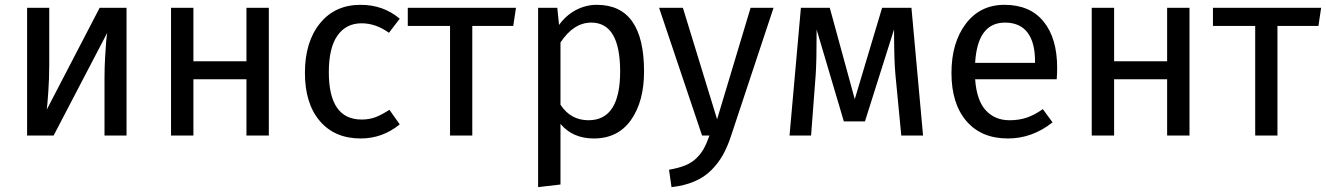

<svg xmlns="http://www.w3.org/2000/svg" viewBox="-20 -559 5470 792"><path d="M502 -526.9V0H411.1V-237.8Q411.1 -279.8 413.6 -323.7Q416 -367.7 418.2 -390.9Q420.4 -414.1 421.9 -422.9L201.2 0H91.8V-526.9H183.1V-289.1Q183.1 -235.8 179.2 -179.9Q175.3 -124 172.9 -106.9L391.1 -526.9Z M996.6 0V-231.9H777.8V0H685.5V-526.9H777.8V-306.2H996.6V-526.9H1088.9V0Z M1467.8 -539.1Q1561 -539.1 1628.9 -481.9L1584.5 -423.8Q1529.8 -462.9 1471.7 -462.9Q1407.7 -462.9 1372.1 -412.4Q1336.4 -361.8 1336.4 -261.2Q1336.4 -65.9 1471.7 -65.9Q1502.9 -65.9 1528.3 -75.4Q1553.7 -85 1586.4 -106L1628.9 -45.9Q1557.6 12.2 1467.8 12.2Q1360.8 12.2 1299.3 -59.8Q1237.8 -131.8 1237.8 -258.8Q1237.8 -385.7 1299.6 -462.4Q1361.3 -539.1 1467.8 -539.1Z M2108.4 -526.9 2097.2 -452.1H1928.2V0H1836.4V-452.1H1662.1V-526.9Z M2441.9 -539.1Q2636.7 -539.1 2636.7 -264.2Q2636.7 -140.1 2582.8 -64Q2528.8 12.2 2429.7 12.2Q2342.3 12.2 2292 -47.9V202.1L2199.7 212.9V-526.9H2278.8L2286.1 -456.1Q2314.9 -496.1 2355.7 -517.6Q2396.5 -539.1 2441.9 -539.1ZM2407.7 -63Q2538.1 -63 2538.1 -264.2Q2538.1 -465.8 2418.9 -465.8Q2346.2 -465.8 2292 -383.8V-127Q2334 -63 2407.7 -63Z M3170.9 -526.9 2995.1 2.9Q2980.5 47.4 2961.4 81.1Q2942.4 114.7 2913.8 143.3Q2885.3 171.9 2844.2 189.5Q2803.2 207 2750 212.9L2739.7 141.1Q2779.3 134.3 2806.4 123.3Q2833.5 112.3 2852.3 94Q2871.1 75.7 2882.8 54.7Q2894.5 33.7 2906.7 0H2876L2698.7 -526.9H2796.9L2938 -66.9L3076.2 -526.9Z M3739.7 -526.9 3787.6 0H3697.8L3673.8 -249Q3668 -307.1 3668 -438L3547.9 -58.1H3460.9L3348.6 -437Q3348.6 -305.2 3344.7 -250L3325.7 0H3236.8L3283.7 -526.9H3402.8L3505.9 -149.9L3618.7 -526.9Z M4340.8 -278.8Q4340.8 -256.3 4338.9 -231.9H4002.4Q4008.8 -144.5 4046.4 -103.8Q4084 -63 4144.5 -63Q4183.1 -63 4215.1 -73.7Q4247.1 -84.5 4281.7 -108.9L4321.8 -54.2Q4237.8 12.2 4137.7 12.2Q4027.8 12.2 3966.3 -59.8Q3904.8 -131.8 3904.8 -257.8Q3904.8 -382.8 3963.9 -460.9Q4022.9 -539.1 4123.5 -539.1Q4228.5 -539.1 4284.7 -470.2Q4340.8 -401.4 4340.8 -278.8ZM4249.5 -299.8V-306.2Q4249.5 -384.3 4218.3 -425Q4187 -465.8 4125.5 -465.8Q4012.2 -465.8 4002.4 -299.8Z M4794.4 0V-231.9H4575.7V0H4483.4V-526.9H4575.7V-306.2H4794.4V-526.9H4886.7V0Z M5429.7 -526.9 5418.5 -452.1H5249.5V0H5157.7V-452.1H4983.4V-526.9Z"/></svg>

Font: FiraGO
Style: Regular
Weight: 400
Designer: bBox Type
Foundry: bBox Type GmbH
Version: Version 1.001;PS 001.001;hotconv 1.0.88;makeotf.lib2.5.64775